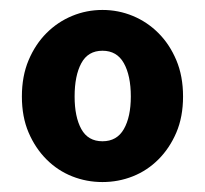

<svg xmlns="http://www.w3.org/2000/svg" viewBox="-20 -733 413 386"><path d="M186 -367Q154 -367 125 -378.5Q96 -390 73.5 -412.5Q51 -435 37.5 -466.5Q24 -498 24 -539Q24 -580 37.5 -612Q51 -644 73.5 -666.5Q96 -689 125 -701Q154 -713 186 -713Q218 -713 247 -701Q276 -689 298.5 -666.5Q321 -644 334.5 -612Q348 -580 348 -539Q348 -498 334.5 -466.5Q321 -435 298.5 -412.5Q276 -390 247 -378.5Q218 -367 186 -367ZM186 -449Q215 -449 229 -473.5Q243 -498 243 -539Q243 -581 229 -606Q215 -631 186 -631Q157 -631 143.5 -606Q130 -581 130 -539Q130 -498 143.5 -473.5Q157 -449 186 -449Z"/></svg>

Font: TypoPRO Source Sans Pro
Style: Bold
Weight: 700
Designer: Paul D. Hunt
Foundry: Adobe Systems Incorporated
Version: Version 2.020;PS 2.000;hotconv 1.0.86;makeotf.lib2.5.63406